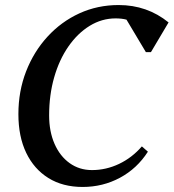

<svg xmlns="http://www.w3.org/2000/svg" viewBox="-20 -726 689 762"><path d="M308 16Q229 16 172 -19.5Q115 -55 84 -119.5Q53 -184 53 -273Q53 -364 83.5 -442.5Q114 -521 168.5 -580.5Q223 -640 295 -673Q367 -706 451 -706Q564 -706 649 -637L579 -519H559L482 -648Q463 -653 439 -653Q384 -653 336 -623.5Q288 -594 251.5 -541.5Q215 -489 195 -419Q175 -349 175 -268Q175 -204 196.5 -155Q218 -106 256.5 -78.5Q295 -51 345 -51Q401 -51 452.5 -75.5Q504 -100 543 -145L567 -124Q524 -57 456 -20.5Q388 16 308 16Z"/></svg>

Font: Platypi
Style: Italic
Weight: 400
Italic angle: -13°
Designer: David Sargent
Foundry: Bolt Cutter Type
Version: Version 1.200; ttfautohint (v1.8.4.7-5d5b)